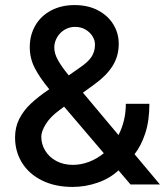

<svg xmlns="http://www.w3.org/2000/svg" viewBox="-20 -735 662 765"><path d="M40 -187.5Q40 -228 56.6 -261Q73.2 -293.9 102.3 -321.5Q131.3 -349.1 176.3 -379.4Q137.7 -426.3 118.2 -464.6Q98.6 -502.9 98.6 -546.9Q98.6 -595.2 120.8 -633.5Q143.1 -671.9 183.8 -693.4Q224.6 -714.8 277.3 -714.8Q330.6 -714.8 370.4 -693.8Q410.2 -672.9 431.6 -637.7Q453.1 -602.5 453.1 -560.5Q453.1 -512.2 429.4 -473.6Q405.8 -435.1 359.4 -401.4L310.5 -365.7L452.1 -196.8Q481.4 -253.9 481.4 -321.3H575.2Q575.2 -253.4 558.8 -203.9Q542.5 -154.3 516.1 -120.6L617.2 0H500L452.1 -56.2Q417.5 -23.9 368.9 -7.1Q320.3 9.8 269.5 9.8Q200.2 9.8 148.2 -15.6Q96.2 -41 68.1 -85.9Q40 -130.9 40 -187.5ZM270.5 -78.1Q302.7 -78.1 334.5 -90.1Q366.2 -102.1 393.6 -124.5L235.4 -310.1L217.8 -296.9Q179.7 -269 162.1 -240Q144.5 -210.9 144.5 -190.4Q144.5 -160.2 160.4 -134.3Q176.3 -108.4 204.8 -93.3Q233.4 -78.1 270.5 -78.1ZM253.9 -434.6 296.9 -464.8Q328.1 -485.4 343.3 -506.6Q358.4 -527.8 358.4 -557.6Q358.4 -574.7 348.4 -590.8Q338.4 -606.9 320.3 -617.4Q302.2 -627.9 279.3 -627.9Q255.9 -627.9 236.8 -616.2Q217.8 -604.5 207 -585.4Q196.3 -566.4 196.3 -545.9Q196.3 -521.5 210.9 -495.4Q225.6 -469.2 253.9 -434.6Z"/></svg>

Font: WEMIX Pretendard Medium
Style: Regular
Weight: 500
Designer: Base glyphs from Inter by Rasmus Andersson; Hangeul glyphs from Noto Sans CJK(Source Han Sans) by Jang Soo-young and Kan
Foundry: Kil Hyung-jin
Version: Version 1.000